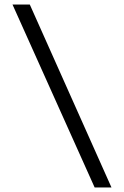

<svg xmlns="http://www.w3.org/2000/svg" viewBox="-20 -720 545 844"><path d="M470 104H396L35 -700H111Z"/></svg>

Font: Kulim Park
Style: Regular
Weight: 400
Designer: Noponies / Dale Sattler
Foundry: Noponies
Version: Version 1.000; ttfautohint (v1.8.3)